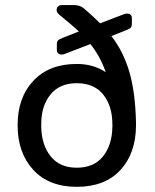

<svg xmlns="http://www.w3.org/2000/svg" viewBox="-20 -720 605 750"><path d="M279.8 -470.2Q344.7 -470.2 393.1 -438Q371.1 -501 333 -547.9L233.9 -509.8Q227.1 -506.8 221.2 -506.8Q212.4 -506.8 207.3 -511.5Q202.1 -516.1 202.1 -524.9V-545.9Q202.1 -557.1 206.5 -562Q210.9 -566.9 224.1 -571.8L288.1 -597.2Q260.3 -623 216.8 -658.2Q200.7 -670.4 201.2 -680.2Q201.2 -689 206.5 -694.6Q211.9 -700.2 221.2 -700.2H269Q292 -700.2 308.1 -687L326.2 -670.9Q350.1 -649.9 371.1 -628.9L462.9 -664.1Q470.7 -667 476.1 -667Q484.9 -667 490 -662.6Q495.1 -658.2 495.1 -648.9V-627.9Q495.1 -616.7 490.5 -611.8Q485.8 -606.9 473.1 -602.1L415 -579.1Q460.9 -521 484.9 -440.4Q508.8 -359.9 511.2 -241.2V-228Q510.3 -120.1 449.7 -55.2Q389.2 9.8 279.8 9.8Q170.9 9.8 109.9 -56.6Q48.8 -123 48.8 -231Q48.8 -338.9 110.4 -404.5Q171.9 -470.2 279.8 -470.2ZM141.1 -222.2Q143.1 -152.3 178.5 -108.6Q213.9 -64.9 279.8 -64.9Q347.2 -64.9 382.6 -109.4Q418 -153.8 418.9 -224.1Q419.9 -229 418.9 -235.8Q418.9 -305.7 383.5 -350.3Q348.1 -395 279.8 -395Q212.9 -395 177 -350.6Q141.1 -306.2 141.1 -235.8Z"/></svg>

Font: Rubik AZ
Style: Regular
Weight: 400
Designer: Hubert and Fischer
Foundry: Hubert & Fischer
Version: Version 2.000